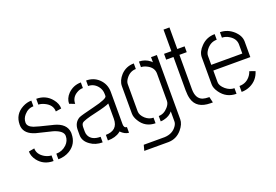

<svg xmlns="http://www.w3.org/2000/svg" viewBox="-113 -1026 2216 1543"><g transform="rotate(-20 995.0 -254.5)"><path d="M19.5 -134.8 68.4 -143.6Q68.4 -92.8 122.1 -60.5Q151.4 -43.9 179.7 -43V4.9Q94.7 4.9 46.9 -58.6Q19.5 -95.7 19.5 -134.8ZM23.4 -362.3Q23.4 -451.2 102.5 -493.2Q139.6 -512.7 177.7 -512.7V-463.9Q131.8 -463.9 98.6 -425.8Q73.2 -397.5 73.2 -362.3Q73.2 -328.1 121.1 -309.6Q139.6 -301.8 268.6 -270.5Q275.4 -268.6 281.2 -267.6Q383.8 -241.2 390.6 -162.1Q390.6 -157.2 390.6 -152.3Q390.6 -65.4 319.3 -21.5Q275.4 4.9 220.7 4.9V-43Q271.5 -43 309.6 -79.1Q340.8 -109.4 340.8 -151.4Q340.8 -195.3 259.8 -220.7Q254.9 -222.7 135.7 -251Q127 -252.9 120.1 -254.9Q34.2 -280.3 24.4 -344.7Q23.4 -353.5 23.4 -362.3ZM219.7 -462.9V-512.7Q301.8 -512.7 350.6 -451.2Q381.8 -413.1 381.8 -371.1L333 -363.3Q333 -420.9 269.5 -450.2Q242.2 -462.9 219.7 -462.9Z M447.3 -119.1Q447.3 -67.4 498 -32.2Q541 -1 601.6 -1V-48.8Q525.4 -48.8 502.9 -98.6Q496.1 -114.3 496.1 -131.8V-167Q496.1 -192.4 506.8 -203.1Q523.4 -219.7 628.9 -243.2Q722.7 -264.6 751 -279.3V-147.5Q750 -49.8 646.5 -48.8V-1Q711.9 -1 752 -31.2Q755.9 -34.2 758.8 -37.1Q791 -3.9 827.1 -1V-49.8Q801.8 -50.8 801.8 -83V-359.4Q801.8 -427.7 752.9 -473.6Q710 -513.7 646.5 -513.7V-466.8Q694.3 -466.8 726.6 -427.7Q750 -398.4 750 -360.4V-343.8Q751 -320.3 628.9 -291Q512.7 -262.7 496.1 -253.9Q448.2 -226.6 447.3 -165ZM454.1 -384.8 500 -367.2Q500 -422.9 549.8 -451.2Q574.2 -465.8 601.6 -465.8V-513.7Q536.1 -513.7 489.3 -466.8Q454.1 -429.7 454.1 -384.8Z M892.6 177.7 905.3 129.9H1084Q1152.3 127 1186.5 78.1Q1201.2 57.6 1201.2 38.1V-47.9Q1174.8 -14.6 1127 -3.9Q1112.3 0 1097.7 0V-45.9Q1142.6 -45.9 1177.7 -85.9Q1201.2 -112.3 1201.2 -138.7V-371.1Q1201.2 -423.8 1145.5 -451.2Q1120.1 -463.9 1097.7 -463.9V-511.7Q1149.4 -511.7 1190.4 -478.5Q1197.3 -472.7 1201.2 -467.8V-511.7H1251V38.1Q1251 79.1 1213.9 123Q1168 176.8 1099.6 177.7ZM901.4 -138.7V-375Q902.3 -420.9 941.4 -463.9Q987.3 -511.7 1053.7 -511.7V-463.9Q1002 -463.9 967.8 -416Q951.2 -392.6 951.2 -372.1V-139.6Q951.2 -106.4 985.4 -75.2Q1016.6 -47.9 1053.7 -47.9V0Q965.8 -1 921.9 -75.2Q901.4 -108.4 901.4 -138.7Z M1308.6 -451.2V-501H1371.1V-685.5H1421.9V-501H1484.4V-451.2H1421.9V-157.2Q1421.9 -76.2 1476.6 -56.6Q1499 -49.8 1528.3 -49.8H1532.2L1543.9 0H1523.4Q1405.3 -1 1379.9 -91.8Q1371.1 -123 1371.1 -166V-451.2Z M1584 -139.6V-373Q1585 -418.9 1627 -460.9Q1674.8 -510.7 1745.1 -510.7V-462.9Q1689.5 -462.9 1653.3 -413.1Q1634.8 -387.7 1634.8 -365.2V-288.1H1900.4V-365.2Q1900.4 -414.1 1852.5 -444.3Q1822.3 -463.9 1790 -463.9V-510.7Q1855.5 -510.7 1907.2 -462.9Q1950.2 -421.9 1951.2 -374V-239.3H1634.8V-139.6Q1634.8 -109.4 1671.9 -77.1Q1707 -47.9 1746.1 -47.9V0Q1660.2 0 1610.4 -70.3Q1584 -107.4 1584 -139.6ZM1790 0V-50.8Q1853.5 -50.8 1889.6 -104.5Q1900.4 -121.1 1904.3 -135.7L1952.1 -119.1Q1930.7 -47.9 1865.2 -16.6Q1830.1 0 1790 0Z"/></g></svg>

Font: Post No Bills Jaffna
Style: Regular
Weight: 400
Designer: Kosala Senevirathne, Siva Puranthara, Lasantha Premarathna, Tharique Azeez
Foundry: Mooniak
Version: Version 1.220 ; ttfautohint (v1.6)